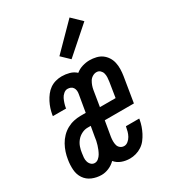

<svg xmlns="http://www.w3.org/2000/svg" viewBox="-188 -867 875 976"><g transform="rotate(-30 250.0 -379.5)"><path d="M118 8Q89 8 63 -3Q37 -14 22 -36.5Q7 -59 5 -88Q3 -117 8 -146Q11 -166 17.5 -186Q24 -206 34.5 -225Q45 -244 60.5 -260Q76 -276 95 -286.5Q114 -297 134.5 -301.5Q155 -306 175 -306H205L222 -406Q224 -416 223 -425.5Q222 -435 217 -443Q212 -451 203.5 -454.5Q195 -458 185 -458Q173 -458 162 -448.5Q151 -439 145.5 -427.5Q140 -416 136 -403.5Q132 -391 130 -379V-375H52L53 -383Q56 -400 61.5 -417Q67 -434 75.5 -450.5Q84 -467 95.5 -482Q107 -497 122 -507.5Q137 -518 155 -523Q173 -528 191 -528Q214 -528 236 -522Q258 -516 274 -501Q291 -515 312.5 -521.5Q334 -528 355 -528Q374 -528 393 -523.5Q412 -519 426.5 -508.5Q441 -498 451 -482.5Q461 -467 465 -448.5Q469 -430 468.5 -410.5Q468 -391 465 -372L441 -225H270L255 -137Q253 -124 253 -111.5Q253 -99 256 -88Q259 -77 268.5 -69.5Q278 -62 291 -62Q303 -62 314 -71Q325 -80 331.5 -92Q338 -104 341.5 -116.5Q345 -129 347 -141L348 -145H426L425 -138Q422 -121 416 -103.5Q410 -86 401.5 -69.5Q393 -53 381.5 -38Q370 -23 354 -12.5Q338 -2 320 3Q302 8 285 8Q259 8 236.5 -0.5Q214 -9 199 -27Q182 -10 160.5 -1Q139 8 118 8ZM282 -295H374L388 -383Q390 -396 390.5 -408Q391 -420 388 -431Q385 -442 376.5 -450Q368 -458 355 -458Q343 -458 331.5 -451Q320 -444 313.5 -433Q307 -422 303 -410.5Q299 -399 297 -387ZM118 -62Q130 -62 140 -70.5Q150 -79 156 -89.5Q162 -100 166.5 -111Q171 -122 174.5 -133.5Q178 -145 180.5 -156.5Q183 -168 184 -179L194 -236H175Q158 -236 141 -227.5Q124 -219 112 -204.5Q100 -190 94 -172.5Q88 -155 86 -138Q84 -126 83 -113.5Q82 -101 85.5 -89.5Q89 -78 97.5 -70Q106 -62 118 -62ZM279 -578 233 -622 376 -767 432 -713Z"/></g></svg>

Font: Iosevka Term Oblique
Style: Regular
Weight: 400
Italic angle: -9°
Monospace: yes
Designer: Belleve Invis
Foundry: Belleve Invis
Version: Version 31.4.0